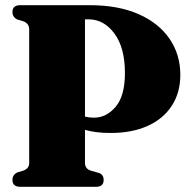

<svg xmlns="http://www.w3.org/2000/svg" viewBox="-20 -720 730 740"><path d="M675 -431.5Q675 -363 642.2 -312.5Q609.5 -262 549.2 -234.8Q489 -207.5 406.5 -207.5Q377.5 -207.5 353 -210.5Q328.5 -213.5 307.5 -219.5V-92Q307.5 -69 331 -62L361 -53.5Q379.5 -47 379.5 -26.5Q379.5 0 350 0H58Q28 0 28 -27Q28 -46.5 47 -55.5L70 -62.5Q92.5 -71 92.5 -91V-607.5Q92.5 -629 70 -638L46.5 -645Q28 -654 28 -673.5Q28 -700 57.5 -700H326Q435.5 -700 513.5 -665.8Q591.5 -631.5 633.2 -570.8Q675 -510 675 -431.5ZM307.5 -645.5V-270.5Q323.5 -266.5 342.5 -266.5Q390 -266.5 425.8 -308.5Q461.5 -350.5 461.5 -438.5Q461.5 -536 421 -590.8Q380.5 -645.5 321 -645.5Z"/></svg>

Font: Fraunces 144pt Soft Black
Style: Regular
Weight: 900
Version: Version 1.000;[b76b70a41]